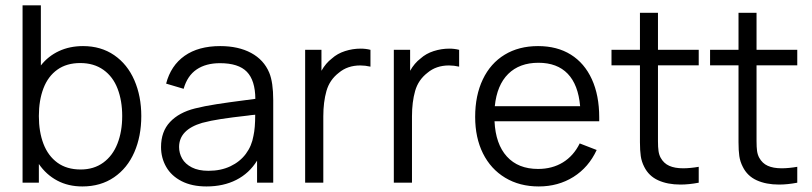

<svg xmlns="http://www.w3.org/2000/svg" viewBox="-20 -668 2968 702"><path d="M281.2 13.7Q229.5 13.7 189.2 -7.8Q148.9 -29.3 122.1 -68.4V0H62.5V-648.4H129.4V-428.7Q156.2 -462.9 195.6 -481.2Q234.9 -499.5 283.7 -499.5Q349.1 -499.5 397.5 -466.3Q445.8 -433.1 471.2 -374.8Q496.6 -316.4 496.6 -243.7Q496.6 -169.9 471.2 -111.6Q445.8 -53.2 397 -19.8Q348.1 13.7 281.2 13.7ZM274.9 -48.3Q323.2 -48.3 357.7 -73.5Q392.1 -98.6 409.4 -142.8Q426.8 -187 426.8 -243.7Q426.8 -299.8 409.9 -343.8Q393.1 -387.7 358.2 -412.6Q323.2 -437.5 273.4 -437.5Q223.6 -437.5 189.7 -413.3Q155.8 -389.2 138.9 -345.2Q122.1 -301.3 122.1 -243.7Q122.1 -186 138.9 -142.1Q155.8 -98.1 189.9 -73.2Q224.1 -48.3 274.9 -48.3Z M734.9 13.7Q681.6 13.7 644 -5.6Q606.4 -24.9 587.6 -57.9Q568.8 -90.8 568.8 -130.4Q568.8 -187 601.6 -221.9Q634.3 -256.8 692.9 -271.5Q728 -280.3 772 -287.1Q815.9 -293.9 873.5 -301.3L913.6 -306.6Q913.1 -374 882.6 -405.5Q852.1 -437 784.2 -437Q732.9 -437 699 -414.1Q665 -391.1 651.4 -343.3L587.4 -362.3Q604.5 -428.2 655 -463.9Q705.6 -499.5 785.2 -499.5Q851.6 -499.5 898.2 -474.4Q944.8 -449.2 964.4 -402.3Q979 -367.2 979 -301.8V0H919.9V-80.6Q891.1 -34.2 844 -10.3Q796.9 13.7 734.9 13.7ZM742.2 -43.5Q787.6 -43.5 822.5 -60.1Q857.4 -76.7 878.9 -105.5Q900.4 -134.3 906.7 -171.4Q913.1 -199.7 913.1 -248.5Q895.5 -247.1 887.7 -245.6Q826.7 -238.8 788.6 -232.9Q750.5 -227.1 719.2 -218.8Q634.8 -193.8 634.8 -130.4Q634.8 -107.9 646 -88.1Q657.2 -68.4 681.4 -55.9Q705.6 -43.5 742.2 -43.5Z M1162.1 0H1095.7V-485.8H1155.3V-409.2Q1170.9 -437 1193.4 -454.1Q1213.4 -472.2 1241.5 -481.2Q1269.5 -490.2 1298.3 -490.2Q1317.4 -490.2 1334.5 -485.8V-424.3Q1315.4 -428.7 1297.4 -428.7Q1250.5 -428.7 1218.8 -401.9Q1185.1 -376 1173.6 -335.4Q1162.1 -294.9 1162.1 -242.7Z M1486.3 0H1419.9V-485.8H1479.5V-409.2Q1495.1 -437 1517.6 -454.1Q1537.6 -472.2 1565.7 -481.2Q1593.8 -490.2 1622.6 -490.2Q1641.6 -490.2 1658.7 -485.8V-424.3Q1639.6 -428.7 1621.6 -428.7Q1574.7 -428.7 1543 -401.9Q1509.3 -376 1497.8 -335.4Q1486.3 -294.9 1486.3 -242.7Z M1949.7 13.7Q1879.9 13.7 1827.1 -18.1Q1774.4 -49.8 1745.8 -107.2Q1717.3 -164.6 1717.3 -240.7Q1717.3 -319.3 1745.4 -377.9Q1773.4 -436.5 1825.2 -468Q1877 -499.5 1947.3 -499.5Q2017.1 -499.5 2067.1 -468.3Q2117.2 -437 2144 -378.2Q2170.9 -319.3 2170.9 -238.8V-224.6H1788.1Q1792 -141.1 1833.3 -95.7Q1874.5 -50.3 1947.3 -50.3Q1999 -50.3 2038.1 -74.2Q2077.1 -98.1 2099.6 -143.6L2161.6 -119.6Q2132.3 -56.2 2076.7 -21.2Q2021 13.7 1949.7 13.7ZM2101.1 -279.8Q2094.2 -358.4 2055.7 -398.4Q2017.1 -438.5 1948.7 -438.5Q1879.4 -438.5 1838.1 -397.7Q1796.9 -356.9 1789.1 -279.8Z M2467.8 6.8Q2420.9 6.8 2386.5 -8.8Q2352.1 -24.4 2335.4 -58.1Q2325.7 -77.1 2322.8 -97.4Q2319.8 -117.7 2319.8 -147.9V-429.2H2215.8V-485.8H2319.8V-621.1H2385.7V-485.8H2534.7V-429.2H2385.7V-151.9Q2385.7 -129.9 2387.7 -116Q2389.6 -102.1 2395.5 -91.3Q2406.7 -70.8 2426.8 -61.8Q2446.8 -52.7 2477.5 -52.7Q2503.4 -52.7 2534.7 -58.1V0Q2499 6.8 2467.8 6.8Z M2828.1 6.8Q2781.2 6.8 2746.8 -8.8Q2712.4 -24.4 2695.8 -58.1Q2686 -77.1 2683.1 -97.4Q2680.2 -117.7 2680.2 -147.9V-429.2H2576.2V-485.8H2680.2V-621.1H2746.1V-485.8H2895V-429.2H2746.1V-151.9Q2746.1 -129.9 2748 -116Q2750 -102.1 2755.9 -91.3Q2767.1 -70.8 2787.1 -61.8Q2807.1 -52.7 2837.9 -52.7Q2863.8 -52.7 2895 -58.1V0Q2859.4 6.8 2828.1 6.8Z"/></svg>

Font: Potro Sans Bangla
Style: Regular
Weight: 400
Designer: Jayed Ahsan Saad
Foundry: Codepotro
Version: Potro Sans Bangla;Version 0.996;CodepotroFonts;